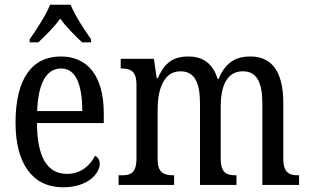

<svg xmlns="http://www.w3.org/2000/svg" viewBox="-20 -786 1314 816"><path d="M106 -619V-606H143C174 -636 210 -670 236 -707C262 -670 298 -636 329 -606H367V-619C340 -657 298 -721 280 -766H193C175 -721 133 -657 106 -619ZM248 10C355 10 404 -50 404 -90C404 -108 394 -119 384 -124C363 -83 324 -47 265 -47C183 -47 138 -114 137 -263H421V-305C421 -463 352 -546 239 -546C116 -546 46 -452 46 -264C46 -90 119 10 248 10ZM330 -314H138C142 -430 176 -495 240 -495C305 -495 329 -422 330 -314Z M484 0H720V-41H718C680 -41 650 -49 650 -108V-321C650 -407 676 -483 747 -483C808 -483 830 -433 830 -346V0H985V-41H982C944 -41 918 -50 918 -113V-334C918 -414 941 -483 1012 -483C1073 -483 1095 -433 1095 -346V0H1251V-41H1249C1210 -41 1184 -50 1184 -113V-349C1184 -486 1132 -546 1044 -546C986 -546 939 -524 909 -450H905C883 -522 836 -546 781 -546C721 -546 681 -524 651 -454H646L634 -536H493V-495H495C533 -495 560 -486 560 -426V-113C560 -50 535 -41 497 -41H484Z"/></svg>

Font: Noto Serif Lao Condensed
Style: Regular
Weight: 400
Width: 3
Designer: Monotype Design Team
Foundry: Monotype Imaging Inc.
Version: Version 2.003